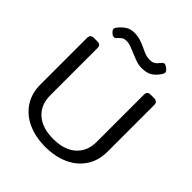

<svg xmlns="http://www.w3.org/2000/svg" viewBox="-241 -1032 1197 1197"><g transform="rotate(45 358.0 -433.5)"><path d="M333 -786Q306 -798 287.5 -804.5Q269 -811 252 -811Q232 -811 221 -804.5Q210 -798 193 -779Q186 -771 177 -771Q165 -771 150 -786Q139 -797 139 -807Q139 -816 149 -828Q170 -853 193 -867.5Q216 -882 248 -882Q277 -882 301 -874.5Q325 -867 355 -853Q379 -841 397 -835Q415 -829 435 -829Q456 -829 469.5 -837Q483 -845 500 -867Q508 -878 518 -878Q528 -878 543 -866Q560 -853 560 -841Q560 -834 552 -821Q529 -787 503 -772Q477 -757 435 -757Q411 -757 388.5 -764.5Q366 -772 333 -786ZM62 -238V-650Q62 -680 92 -680H123Q139 -680 146 -672.5Q153 -665 153 -650V-234Q153 -151 207 -103Q261 -55 358 -55Q455 -55 509 -103Q563 -151 563 -234V-650Q563 -665 570 -672.5Q577 -680 593 -680H623Q654 -680 654 -650V-238Q654 -161 616.5 -103.5Q579 -46 512 -15.5Q445 15 358 15Q271 15 204 -15.5Q137 -46 99.5 -103.5Q62 -161 62 -238Z"/></g></svg>

Font: Mitr Light
Style: Regular
Weight: 300
Designer: Thanarat Vachiruckul
Foundry: Cadson Demak
Version: Version 1.002